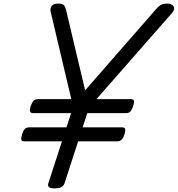

<svg xmlns="http://www.w3.org/2000/svg" viewBox="-20 -1035 990 1069"><path d="M284 14Q240 14 249 -14L325 -248H117Q102 -248 99 -256.5Q96 -265 103 -287Q110 -310 119 -318Q128 -326 143 -326H350L376 -405H166Q151 -405 147.5 -413.5Q144 -422 151 -444Q159 -467 168 -475Q177 -483 192 -483H377L262 -970Q258 -990 268.5 -1002.5Q279 -1015 305 -1015Q328 -1015 336 -1006Q344 -997 348 -979L454 -532L847 -982Q861 -999 874 -1007Q887 -1015 911 -1015Q937 -1015 946.5 -999.5Q956 -984 938 -963L517 -483H707Q722 -483 725.5 -475Q729 -467 721 -444Q714 -422 705 -413.5Q696 -405 681 -405H466L440 -326H658Q673 -326 676.5 -318Q680 -310 673 -287Q666 -265 656.5 -256.5Q647 -248 632 -248H415L339 -14Q330 14 284 14Z"/></svg>

Font: Playwrite RO
Style: Regular
Weight: 400
Designer: Veronika Burian, José Scaglione
Foundry: TypeTogether
Version: Version 1.002